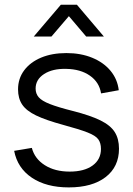

<svg xmlns="http://www.w3.org/2000/svg" viewBox="-20 -780 565 814"><path d="M123 -625 238 -760H306L420.5 -625H345.5L272 -711.5L198 -625ZM271.5 14.5Q176.5 14.5 115.2 -26.5Q54 -67.5 40 -140.5L115 -153Q127 -107 169.8 -79.8Q212.5 -52.5 275.5 -52.5Q337 -52.5 372.5 -78.2Q408 -104 408 -148.5Q408 -173.5 396.8 -189.2Q385.5 -205 351 -218.5Q316.5 -232 248 -250.5Q174.5 -270.5 133 -290.5Q91.5 -310.5 74 -336.8Q56.5 -363 56.5 -401Q56.5 -447 82.5 -481.8Q108.5 -516.5 154.5 -535.8Q200.5 -555 261.5 -555Q322.5 -555 370.8 -535.2Q419 -515.5 448.5 -480Q478 -444.5 483.5 -397.5L408.5 -384Q401 -431.5 361.2 -459.2Q321.5 -487 260.5 -488Q203 -489.5 167 -466.2Q131 -443 131 -404.5Q131 -383 144 -367.8Q157 -352.5 191.2 -339Q225.5 -325.5 289 -309.5Q363.5 -290.5 406 -269.5Q448.5 -248.5 466.5 -220Q484.5 -191.5 484.5 -149.5Q484.5 -73 427.8 -29.2Q371 14.5 271.5 14.5Z"/></svg>

Font: Manrope ExtraLight
Style: Regular
Weight: 400
Version: Version 4.504